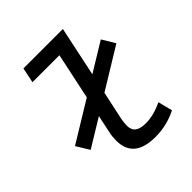

<svg xmlns="http://www.w3.org/2000/svg" viewBox="-199 -838 977 977"><g transform="rotate(-45 290.0 -349.0)"><path d="M77 -175 34 -245 252 -378 305 -628H111L128 -710H412L355 -441L511 -536L553 -466L332 -331L299 -178Q297 -166 295.5 -154.5Q294 -143 294 -133Q294 -101 313 -86.5Q332 -72 371 -72Q429 -72 492 -103L512 -25Q439 12 357 12Q202 12 202 -116Q202 -131 203.5 -145.5Q205 -160 208 -172L228 -267Z"/></g></svg>

Font: Sometype Mono Medium
Style: Italic
Weight: 500
Italic angle: -12°
Monospace: yes
Designer: Ryoichi Tsunekawa
Foundry: Dharma Type
Version: Version 1.000; ttfautohint (v1.8.3)